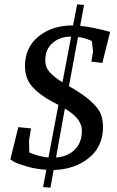

<svg xmlns="http://www.w3.org/2000/svg" viewBox="-20 -779 545 891"><path d="M115 -129Q115 -126 115 -115Q115 -104 116 -71Q163 -52 205 -48L251 -292L225 -306Q167 -336 131.5 -374.5Q96 -413 96 -472Q96 -559 159 -610Q222 -661 317 -661H319L338 -759L370 -756L352 -659Q408 -654 491 -631L455 -487L404 -493L412 -540Q412 -544 406 -589Q369 -605 342 -607L300 -379L326 -364Q427 -302 448 -249Q458 -222 458 -190Q458 -99 392.5 -46Q327 7 229 10L214 92L180 89L195 9Q148 6 106 -6Q64 -18 46 -28L28 -39L65 -189L124 -183ZM281 -275 240 -48Q294 -52 327 -84.5Q360 -117 360 -173Q360 -229 281 -275ZM190 -499Q190 -467 210.5 -444Q231 -421 270 -397L310 -609H307Q258 -609 224 -579.5Q190 -550 190 -499Z"/></svg>

Font: Andada
Style: Italic
Weight: 400
Italic angle: -8.29999°
Designer: Carolina Giovagnoli
Foundry: Carolina Giovagnoli
Version: Version 1.003